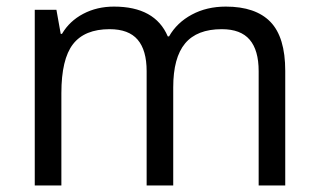

<svg xmlns="http://www.w3.org/2000/svg" viewBox="-20 -565 970 585"><path d="M768.1 0V-348.1Q768.1 -412.1 740.7 -444.1Q713.4 -476.1 655.8 -476.1Q580.1 -476.1 543.9 -432.6Q507.8 -389.2 507.8 -298.8V0H426.8V-348.1Q426.8 -412.1 399.4 -444.1Q372.1 -476.1 314 -476.1Q237.8 -476.1 202.4 -430.4Q167 -384.8 167 -280.8V0H85.9V-535.2H151.9L165 -461.9H168.9Q191.9 -501 233.6 -522.9Q275.4 -544.9 327.1 -544.9Q452.6 -544.9 491.2 -454.1H495.1Q519 -496.1 564.5 -520.5Q609.9 -544.9 668 -544.9Q758.8 -544.9 804 -498.3Q849.1 -451.7 849.1 -349.1V0Z"/></svg>

Font: Open Sans Y to K
Style: Regular
Weight: 400
Version: Version 1.10